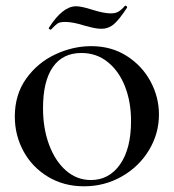

<svg xmlns="http://www.w3.org/2000/svg" viewBox="-20 -642 610 674"><path d="M32 -233Q32 -310 72 -366Q112 -422 174 -451Q236 -480 300 -480Q371 -480 425 -445.5Q479 -411 508.5 -356Q538 -301 538 -240Q538 -173 503 -115Q468 -57 407.5 -22.5Q347 12 275 12Q204 12 148.5 -21.5Q93 -55 62.5 -111Q32 -167 32 -233ZM440 -217Q440 -284 419 -338Q398 -392 358.5 -424Q319 -456 266 -456Q200 -456 165.5 -406.5Q131 -357 131 -262Q131 -191 152.5 -133.5Q174 -76 212 -43Q250 -10 299 -10Q363 -10 401.5 -65Q440 -120 440 -217ZM419 -622H420Q423 -622 425 -619.5Q427 -617 426 -615Q397 -571 378.5 -556Q360 -541 337 -541Q320 -541 300.5 -546Q281 -551 277 -552Q236 -565 209 -565Q190 -565 182 -559.5Q174 -554 159 -538H158Q155 -538 152.5 -540.5Q150 -543 152 -545Q200 -620 247 -620Q265 -620 300 -609Q344 -595 369 -595Q385 -595 395.5 -601Q406 -607 419 -622Z"/></svg>

Font: Cormorant SC SemiBold
Style: Regular
Weight: 600
Designer: Christian Thalmann (Catharsis Fonts)
Foundry: Catharsis Fonts
Version: Version 4.000